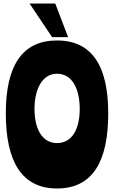

<svg xmlns="http://www.w3.org/2000/svg" viewBox="-20 -1060 648 1091"><path d="M304 -830C107 -830 13 -688 13 -416C13 -143 103 11 304 11C507 11 595 -143 595 -416C595 -685 503 -830 304 -830ZM304 -247C220 -247 176 -327 176 -441C176 -553 220 -641 304 -641C390 -641 433 -556 433 -441C433 -327 390 -247 304 -247ZM294 -1040H148L276 -849H367Z"/></svg>

Font: Ranchers
Style: Regular
Weight: 400
Designer: Pablo Impallari, Brenda Gallo
Foundry: Pablo Impallari, Brenda Gallo
Version: Version 1.000